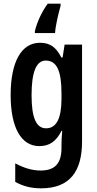

<svg xmlns="http://www.w3.org/2000/svg" viewBox="-20 -786 526 1046"><path d="M310 -754V-766H240C209 -724 181 -665 170 -616V-606H280C282 -643 297 -708 310 -754ZM198 -553C98 -553 38 -452 38 -268C38 -90 96 10 194 10C250 10 286 -16 315 -73H319C316 -46 315 -15 315 7V20C315 110 274 143 201 143C158 143 114 131 63 104V205C105 228 149 240 204 240C360 240 427 148 427 -15V-543H332L321 -473H314C285 -531 250 -553 198 -553ZM229 -456C289 -456 315 -401 315 -276V-249C315 -140 287 -87 231 -87C178 -87 152 -143 152 -267C152 -392 177 -456 229 -456Z"/></svg>

Font: Noto Sans Georgian ExtraCondensed SemiBold
Style: Regular
Weight: 600
Width: 2
Designer: Monotype Design Team, Akaki Razmadze
Foundry: Google LLC
Version: Version 2.005